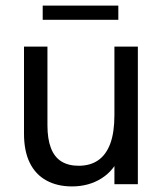

<svg xmlns="http://www.w3.org/2000/svg" viewBox="-20 -660 587 688"><path d="M238 8Q185 8 146 -13.5Q107 -35 86.5 -77Q66 -119 66 -181V-493H150V-211Q150 -162 162.5 -129.5Q175 -97 200 -81.5Q225 -66 262 -66Q303 -66 331.5 -85.5Q360 -105 375 -145Q390 -185 390 -248V-493H474V0H390V-105H411Q390 -50 344 -21Q298 8 238 8ZM133 -589V-640H404V-589Z"/></svg>

Font: Hanken Grotesk
Style: Regular
Weight: 400
Designer: Alfredo Marco Pradil
Foundry: Hanken Design Co.
Version: Version 3.013